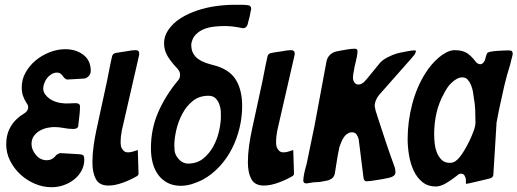

<svg xmlns="http://www.w3.org/2000/svg" viewBox="-20 -773 2167 804"><path d="M232 -132 314 -127Q325 -126 329 -122Q333 -118 333 -105Q333 -80 321.5 -58.5Q310 -37 290.5 -21.5Q271 -6 246.5 2.5Q222 11 196 11Q160 11 126 -3.5Q92 -18 65.5 -42.5Q39 -67 22.5 -99.5Q6 -132 6 -169Q6 -252 81 -298Q83 -299 85 -300.5Q87 -302 89 -304Q98 -313 98 -323Q98 -333 92 -340Q81 -357 76 -372.5Q71 -388 71 -408Q71 -441 87.5 -470Q104 -499 130 -520.5Q156 -542 188.5 -554.5Q221 -567 253 -567Q298 -567 329 -543.5Q360 -520 360 -476Q360 -464 351.5 -454.5Q343 -445 332 -444L262 -440Q256 -440 248 -448Q243 -456 236 -462.5Q229 -469 219 -469Q206 -469 195 -462Q184 -455 176.5 -445Q169 -435 165 -423.5Q161 -412 161 -403Q161 -389 169 -378Q177 -367 188.5 -359Q200 -351 214 -346.5Q228 -342 240 -341Q254 -339 268 -340Q282 -341 297 -341Q315 -341 315 -327Q315 -309 312.5 -288Q310 -267 308 -249Q308 -233 287 -233Q267 -233 247 -237Q227 -241 207 -241Q196 -241 180 -238Q164 -235 149 -227Q134 -219 123 -205Q112 -191 112 -170Q112 -146 130.5 -124Q149 -102 176 -102Q187 -102 195 -106Q203 -110 208 -115Q210 -117 212 -119.5Q214 -122 216 -124Q218 -125 219 -126Q220 -127 222 -128Z M557 -145 560 -50Q562 -39 551 -34Q525 -19 493 -7.5Q461 4 434 4Q396 4 381.5 -23Q367 -50 367 -93Q367 -127 372 -162.5Q377 -198 384 -230Q393 -272 402 -313Q411 -354 420 -396Q428 -431 434.5 -466Q441 -501 449 -536Q452 -549 464 -551Q473 -553 484.5 -554.5Q496 -556 508 -558Q533 -563 548 -563Q563 -563 563 -549Q563 -543 562 -540L490 -226Q485 -199 485 -179Q485 -175 485.5 -169Q486 -163 488 -156Q491 -149 497.5 -142Q504 -135 516 -135Q524 -135 532 -137Q536 -138 539 -139Q542 -140 545 -141Q547 -142 550 -142.5Q553 -143 555 -144Q556 -144 556 -144.5Q556 -145 557 -145Z M781 -589V-585Q781 -564 789 -549.5Q797 -535 810.5 -525.5Q824 -516 841 -510Q858 -504 875 -500Q940 -483 967 -440Q994 -397 994 -329Q994 -283 983 -237Q972 -191 951 -150Q930 -109 899 -75.5Q868 -42 828 -20Q806 -9 783 -2Q760 5 737 5Q705 5 681.5 -7.5Q658 -20 642.5 -41Q627 -62 619.5 -90.5Q612 -119 612 -152Q612 -233 642 -302Q672 -371 722 -432Q726 -436 730 -442.5Q734 -449 734 -459Q734 -470 729 -477.5Q724 -485 720 -489Q697 -513 682 -537.5Q667 -562 667 -592Q667 -622 685 -648Q705 -677 737 -697Q769 -717 807 -729.5Q845 -742 885 -747.5Q925 -753 961 -753Q975 -753 990.5 -753Q1006 -753 1020 -751Q1032 -749 1032 -735Q1031 -733 1031 -731.5Q1031 -730 1030 -728Q1029 -723 1028 -717.5Q1027 -712 1026 -706Q1023 -695 1020.5 -685Q1018 -675 1017 -671Q1012 -655 998 -655Q993 -655 991 -656Q953 -664 920 -664Q900 -664 877 -661.5Q854 -659 834 -651Q814 -643 799.5 -628Q785 -613 781 -589ZM711 -143Q713 -123 729.5 -105.5Q746 -88 767 -88Q805 -88 831 -109Q857 -130 873.5 -160.5Q890 -191 897.5 -225Q905 -259 905 -285Q905 -294 904.5 -307.5Q904 -321 899 -334Q895 -348 884 -360Q873 -372 853 -372Q814 -372 787 -350Q760 -328 743 -295.5Q726 -263 718 -227.5Q710 -192 710 -165Q710 -160 710.5 -154Q711 -148 711 -143Z M1208 -145 1211 -50Q1213 -39 1202 -34Q1176 -19 1144 -7.5Q1112 4 1085 4Q1047 4 1032.5 -23Q1018 -50 1018 -93Q1018 -127 1023 -162.5Q1028 -198 1035 -230Q1044 -272 1053 -313Q1062 -354 1071 -396Q1079 -431 1085.5 -466Q1092 -501 1100 -536Q1103 -549 1115 -551Q1124 -553 1135.5 -554.5Q1147 -556 1159 -558Q1184 -563 1199 -563Q1214 -563 1214 -549Q1214 -543 1213 -540L1141 -226Q1136 -199 1136 -179Q1136 -175 1136.5 -169Q1137 -163 1139 -156Q1142 -149 1148.5 -142Q1155 -135 1167 -135Q1175 -135 1183 -137Q1187 -138 1190 -139Q1193 -140 1196 -141Q1198 -142 1201 -142.5Q1204 -143 1206 -144Q1207 -144 1207 -144.5Q1207 -145 1208 -145Z M1722 -560Q1722 -556 1717 -546Q1714 -542 1711 -538.5Q1708 -535 1704 -530L1568 -376Q1560 -367 1554.5 -354Q1549 -341 1549 -328Q1549 -327 1551 -319Q1551 -317 1553 -309Q1555 -304 1557 -297Q1559 -290 1562 -281Q1579 -228 1596.5 -176Q1614 -124 1633 -72Q1636 -62 1636 -51Q1636 -33 1602 -27Q1594 -25 1582 -23Q1570 -21 1557 -19Q1529 -14 1516 -14Q1511 -14 1509.5 -15Q1508 -16 1506 -18Q1502 -23 1501 -38L1482 -190Q1479 -201 1473 -210Q1467 -219 1453 -219Q1445 -219 1439 -215.5Q1433 -212 1428 -208Q1423 -203 1419.5 -197.5Q1416 -192 1413 -187Q1408 -176 1404 -165Q1400 -154 1399 -146Q1394 -123 1390.5 -99Q1387 -75 1383 -52Q1381 -36 1373 -28.5Q1365 -21 1351 -17Q1343 -15 1335 -14Q1327 -13 1319 -11Q1310 -10 1301 -10Q1292 -10 1284 -8Q1280 -8 1272 -6Q1270 -6 1267.5 -5.5Q1265 -5 1263 -5Q1256 -5 1253 -8.5Q1250 -12 1250 -16Q1250 -24 1251 -29Q1253 -45 1257 -60.5Q1261 -76 1265 -91Q1273 -130 1281 -169Q1289 -208 1297 -246L1347 -515Q1350 -532 1362 -543.5Q1374 -555 1391 -558Q1399 -560 1408.5 -561.5Q1418 -563 1429 -565Q1440 -567 1449 -568Q1458 -569 1465 -569Q1477 -569 1477 -559Q1477 -549 1474.5 -536Q1472 -523 1468 -507Q1466 -499 1464.5 -492Q1463 -485 1462 -477Q1460 -469 1459 -461.5Q1458 -454 1458 -447Q1458 -437 1464 -428Q1470 -419 1481 -419Q1489 -419 1495 -423Q1501 -427 1504 -429Q1506 -431 1507.5 -432.5Q1509 -434 1510 -436Q1515 -441 1515 -441Q1529 -458 1542 -474Q1555 -490 1569 -507Q1580 -521 1602 -532.5Q1624 -544 1642 -549Q1649 -551 1658.5 -553Q1668 -555 1679 -557Q1704 -562 1713 -562Q1720 -562 1722 -560Z M1931 -3V-21Q1931 -27 1926 -36.5Q1921 -46 1910 -46Q1908 -46 1906 -45Q1903 -45 1896 -40Q1895 -38 1889 -34Q1873 -21 1849 -6.5Q1825 8 1805 8Q1772 8 1749 -10.5Q1726 -29 1712.5 -58Q1699 -87 1693 -122Q1687 -157 1687 -191Q1687 -263 1706 -336.5Q1725 -410 1763 -469Q1773 -485 1786.5 -501Q1800 -517 1815.5 -530.5Q1831 -544 1848 -553Q1865 -562 1882 -563Q1914 -563 1932.5 -552.5Q1951 -542 1971 -516Q1973 -512 1979 -508Q1985 -504 1991 -504Q1999 -504 2005 -512Q2011 -520 2012 -525Q2014 -535 2016 -540Q2018 -546 2019 -549Q2022 -554 2034.5 -556.5Q2047 -559 2062 -560Q2077 -561 2090.5 -561.5Q2104 -562 2110 -562Q2121 -562 2124 -558Q2127 -554 2127 -549Q2127 -547 2126.5 -543.5Q2126 -540 2124 -533Q2122 -527 2120.5 -520Q2119 -513 2117 -505Q2102 -458 2091 -410.5Q2080 -363 2070 -315L2059 -258V-254L2046 -43Q2046 -30 2032 -26Q2024 -24 2009.5 -20.5Q1995 -17 1978 -13Q1970 -11 1962.5 -9.5Q1955 -8 1948 -6Q1933 -3 1931 -3ZM1864 -91Q1877 -91 1887 -98Q1897 -105 1904 -114Q1912 -123 1923.5 -142Q1935 -161 1945.5 -182.5Q1956 -204 1963.5 -225Q1971 -246 1971 -259Q1971 -285 1970 -311.5Q1969 -338 1964 -364Q1963 -374 1960.5 -388.5Q1958 -403 1952.5 -416.5Q1947 -430 1938.5 -439.5Q1930 -449 1916 -449Q1904 -449 1892.5 -442.5Q1881 -436 1870.5 -426Q1860 -416 1852.5 -404.5Q1845 -393 1840 -383Q1818 -344 1808 -300.5Q1798 -257 1798 -212Q1798 -196 1800 -175Q1802 -154 1809 -135.5Q1816 -117 1829 -104Q1842 -91 1864 -91Z"/></svg>

Font: Bangerz
Style: Regular
Weight: 400
Designer: vernon adams
Foundry: Vernon Adams
Version: Version 2.10;February 7, 2025;FontCreator 13.0.0.2683 64-bit